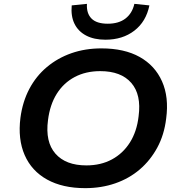

<svg xmlns="http://www.w3.org/2000/svg" viewBox="-20 -966 934 996"><path d="M422 10Q305 10 224.5 -34.5Q144 -79 108 -161.5Q72 -244 86 -355Q97 -438 132 -504.5Q167 -571 223 -618Q279 -665 350.5 -690Q422 -715 506 -715Q625 -715 704.5 -670.5Q784 -626 820.5 -544Q857 -462 842 -351Q832 -267 796 -200.5Q760 -134 705 -87Q650 -40 578 -15Q506 10 422 10ZM428 -108Q503 -108 560.5 -139Q618 -170 654 -227Q690 -284 699 -363Q714 -475 661 -536Q608 -597 500 -597Q425 -597 367.5 -566.5Q310 -536 274.5 -479.5Q239 -423 229 -343Q214 -230 267.5 -169Q321 -108 428 -108ZM527 -760Q468 -760 427 -781.5Q386 -803 366.5 -842.5Q347 -882 352 -938L431 -946Q428 -897 454.5 -870Q481 -843 539 -843Q596 -843 631 -870Q666 -897 677 -946L755 -938Q738 -854 677 -807Q616 -760 527 -760Z"/></svg>

Font: Nunito Sans 10pt SemiExpanded
Style: Bold Italic
Weight: 700
Width: 6
Italic angle: -9°
Designer: Vernon Adams
Foundry: Vernon Adams
Version: Version 3.101;gftools[0.9.27]